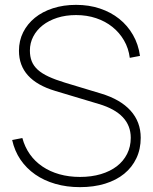

<svg xmlns="http://www.w3.org/2000/svg" viewBox="-20 -755 629 790"><path d="M309 15Q254.5 15 207.8 1.5Q161 -12 124.8 -37.2Q88.5 -62.5 64.2 -98.2Q40 -134 30 -179L72 -187Q82 -150 103 -120.2Q124 -90.5 154.8 -69.8Q185.5 -49 224.5 -38Q263.5 -27 309 -27Q356.5 -27 395 -38.5Q433.5 -50 460.8 -71Q488 -92 503 -121.8Q518 -151.5 518 -188Q518 -288 387 -327L207 -381Q58 -425.5 58 -546Q58 -587.5 75.2 -622Q92.5 -656.5 123.5 -681.8Q154.5 -707 197.8 -721Q241 -735 293 -735Q346 -735 391 -720Q436 -705 470.5 -677.5Q505 -650 527.2 -611.2Q549.5 -572.5 556 -525L514 -517Q509 -556.5 490.2 -588.8Q471.5 -621 442.5 -644.2Q413.5 -667.5 375.5 -680.2Q337.5 -693 293 -693Q250.5 -693 215.5 -681.8Q180.5 -670.5 155.5 -650.8Q130.5 -631 116.8 -604.5Q103 -578 103 -547Q103 -522.5 110.5 -503.2Q118 -484 135.2 -468.2Q152.5 -452.5 180 -439.8Q207.5 -427 247 -415L396 -370Q475.5 -346 517.2 -299.8Q559 -253.5 559 -188Q559 -141.5 541.2 -104Q523.5 -66.5 491 -40Q458.5 -13.5 412.2 0.8Q366 15 309 15Z"/></svg>

Font: Vela Sans ExtLt
Style: Regular
Weight: 200
Designer: Principal design: Mikhail Sharanda - project Manrope.
Design modification: Ravid Balaliev
Foundry: Mikhail Sharanda
Version: Version 1.001